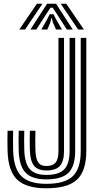

<svg xmlns="http://www.w3.org/2000/svg" viewBox="-20 -1004 530 1034"><path d="M229.8 10Q120.8 10 72.2 -36.8Q23.8 -83.5 20.8 -191Q20 -215 20 -245.5Q20 -276 20.8 -300H50.8Q50 -276.8 50 -246Q50 -215.2 50.8 -192Q53.8 -96.5 95.2 -55.2Q136.8 -14 229.8 -14Q329 -14 371.9 -55.1Q414.8 -96.2 414.8 -191V-800H444.8V-191Q444.8 -83.5 394.9 -36.8Q345 10 229.8 10ZM229.8 -38Q152.2 -38 117.8 -74Q83.2 -110 80.8 -193Q80 -215.5 80 -246.1Q80 -276.8 80.8 -300H110.8Q110 -277.5 110 -247Q110 -216.5 110.8 -194Q113.5 -123.2 141.1 -92.6Q168.8 -62 229.8 -62Q296.8 -62 325.8 -91.9Q354.8 -121.8 354.8 -191V-800H384.8V-191Q384.8 -109 348.8 -73.5Q312.8 -38 229.8 -38ZM229.8 -86Q183.8 -86 163.2 -111.5Q142.8 -137 140.8 -195Q140 -216.8 140 -247.5Q140 -278.2 140.8 -300H170.8Q169.8 -276 170 -245.4Q170.2 -214.8 170.8 -195Q172 -152 184.9 -131Q197.8 -110 229.8 -110Q264.8 -110 279.8 -128.9Q294.8 -147.8 294.8 -191V-800H324.8V-191Q324.8 -134.8 302.6 -110.4Q280.5 -86 229.8 -86ZM83.8 -845 178.8 -984H208.8L114.8 -845ZM143.8 -845 233.8 -984H281.8L371.8 -845H339.8L288 -926L263.8 -962.5H251.8L227.5 -925.8L175.8 -845ZM400.8 -845 306.8 -984H336.8L431.8 -845ZM202.8 -845 234.2 -900.8 247.8 -927.5H267.8L281.5 -900.8L313.8 -845H281.8L264.2 -884.5L259.8 -905.2H255.8L251.5 -884.5L234.8 -845Z"/></svg>

Font: Big Shoulders Inline Text Black
Style: Regular
Weight: 900
Designer: Patric King
Foundry: XO Type Co
Version: Version 1.000